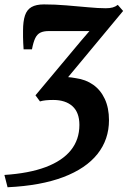

<svg xmlns="http://www.w3.org/2000/svg" viewBox="-50 -586 566 850"><path d="M-16.5 243 -30.5 188.5Q78 181.5 152 153.8Q226 126 263.8 79Q301.5 32 301.5 -33Q301.5 -88 270.8 -115.8Q240 -143.5 185.5 -143.5Q167.5 -143.5 152.8 -142Q138 -140.5 127 -137L107 -164L309 -405.5L346 -448.5Q318 -448.5 288.8 -448.5Q259.5 -448.5 229 -448.5Q198.5 -448.5 166.5 -448.5Q143 -448.5 128.8 -441.5Q114.5 -434.5 106 -417Q97.5 -399.5 91.5 -367.5H54.5Q53.5 -382.5 52.8 -395.8Q52 -409 52 -422.2Q52 -435.5 52 -450Q52 -491.5 60.5 -517.2Q69 -543 89.5 -554.8Q110 -566.5 144.5 -566.5Q193 -566.5 244 -562.2Q295 -558 340.5 -553.8Q386 -549.5 418.5 -549.5Q436 -549.5 448.8 -553Q461.5 -556.5 471.5 -564.5L495 -537.5L251.5 -244.5Q258 -244 266.8 -243Q275.5 -242 285.5 -240Q329.5 -234 362.5 -210.8Q395.5 -187.5 414 -147.8Q432.5 -108 432.5 -54Q432.5 31.5 381.5 95.8Q330.5 160 230.5 198Q130.5 236 -16.5 243Z"/></svg>

Font: Merriweather 24pt
Style: Bold Italic
Weight: 700
Italic angle: -7.8°
Designer: Eben Sorkin
Foundry: Eben Sorkin
Version: Version 2.101